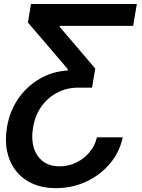

<svg xmlns="http://www.w3.org/2000/svg" viewBox="-20 -748 727 983"><path d="M608.4 -44.9Q592.3 31.2 542.5 90.1Q492.7 148.9 420.9 182.1Q349.1 215.3 266.1 215.3Q199.2 215.3 147.5 192.4Q95.7 169.4 62.5 127.7Q29.3 85.9 16.8 28.8Q4.4 -28.3 15.6 -95.7Q29.3 -178.2 73 -241.9Q116.7 -305.7 182.1 -344Q247.6 -382.3 326.2 -387.2L327.1 -394L123 -632.8L138.7 -727.5H680.7L661.6 -615.7H286.1V-609.9L467.8 -397L451.2 -299.3H381.8Q324.2 -299.8 274.9 -274.7Q225.6 -249.5 192.4 -203.4Q159.2 -157.2 148.9 -92.8Q139.6 -36.6 152.8 7.6Q166 51.8 199.5 77.6Q232.9 103.5 285.2 103.5Q330.1 103.5 369.9 84.5Q409.7 65.4 438 32Q466.3 -1.5 476.1 -44.9Z"/></svg>

Font: Inter SemiBold
Style: Italic
Weight: 600
Italic angle: -9.3988°
Designer: Rasmus Andersson
Foundry: rsms
Version: Version 4.001;git-66647c0bb